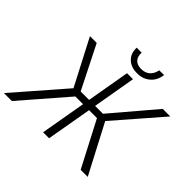

<svg xmlns="http://www.w3.org/2000/svg" viewBox="-245 -1118 1350 1350"><g transform="rotate(45 429.5 -443.0)"><path d="M544.4 -338.4H465.8L406.7 0H347.2L406.2 -338.4H329.6L36.6 0H-42.5L279.3 -370.1L102.1 -710.9H169.4L331.1 -389.6H415L470.7 -710.9H530.3L474.6 -389.6H552.7L825.7 -710.9H900.9L600.1 -364.7L791 0H720.7ZM664.1 -886.2Q657.2 -826.7 616.2 -792.5Q575.2 -758.3 516.1 -760.3Q458.5 -761.2 423.8 -795.7Q389.2 -830.1 392.1 -886.2L441.4 -885.7Q439 -847.2 458.3 -825Q477.5 -802.7 517.1 -801.8Q558.6 -801.3 584 -823.7Q609.4 -846.2 616.7 -885.3Z"/></g></svg>

Font: RobotoInd Light
Style: Italic
Weight: 300
Italic angle: -12°
Designer: Google
Version: Version 2.001151; 2014